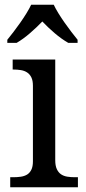

<svg xmlns="http://www.w3.org/2000/svg" viewBox="-20 -786 360 806"><path d="M36.1 -42Q52.7 -42 67.6 -44.2Q82.5 -46.4 93.8 -53.2Q105 -60.1 111.6 -73.5Q118.2 -86.9 118.2 -108.9V-425.8Q118.2 -447.8 111.6 -461.2Q105 -474.6 93.8 -481.9Q82.5 -489.3 67.6 -491.7Q52.7 -494.1 36.1 -494.1H33.2V-536.1H211.9V-113.8Q211.9 -90.3 218.5 -76.2Q225.1 -62 236.1 -54.4Q247.1 -46.9 262.2 -44.4Q277.3 -42 293.9 -42H307.1V0H22.9V-42ZM10.7 -619.1Q22.5 -633.3 36.6 -651.9Q50.8 -670.4 64.7 -690.2Q78.6 -710 90.8 -729.7Q103 -749.5 110.8 -766.1H205.6Q213.4 -749.5 225.6 -729.7Q237.8 -710 251.7 -690.2Q265.6 -670.4 279.8 -651.9Q293.9 -633.3 305.7 -619.1V-606H266.6Q237.8 -622.6 209 -647.2Q180.2 -671.9 157.7 -695.8Q134.8 -671.9 106.4 -647.2Q78.1 -622.6 49.8 -606H10.7Z"/></svg>

Font: Droid-TTFautohint Serif
Style: Regular
Weight: 400
Foundry: Ascender Corporation
Version: Version 1.00; ttfautohint (v1.00rc1.4-1a1c-dirty) -l 8 -r 50